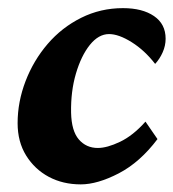

<svg xmlns="http://www.w3.org/2000/svg" viewBox="-20 -457 437 484"><path d="M254.9 -371.1Q228.5 -371.1 206.5 -343.8Q184.6 -316.4 171.4 -271.5Q158.2 -226.6 159.2 -172.9Q160.2 -127 178.7 -105.5Q197.3 -84 226.6 -84Q250 -84 282.7 -99.6Q315.4 -115.2 346.7 -150.4L377 -106.4Q333 -47.9 279.3 -20Q225.6 7.8 183.6 7.8Q138.7 7.8 103 -11.2Q67.4 -30.3 45.9 -64.9Q24.4 -99.6 24.4 -146.5Q24.4 -200.2 44.4 -252.4Q64.5 -304.7 100.1 -346.2Q135.7 -387.7 184.6 -412.1Q233.4 -436.5 290 -436.5Q338.9 -436.5 368.2 -416.5Q397.5 -396.5 397.5 -359.4Q397.5 -341.8 390.1 -325.2Q382.8 -308.6 371.1 -295.9Q344.7 -330.1 312 -350.6Q279.3 -371.1 254.9 -371.1Z"/></svg>

Font: Crimson Pro
Style: Bold Italic
Weight: 700
Italic angle: -12°
Designer: Jacques Le Bailly
Foundry: Baron von Fonthausen
Version: Version 1.003